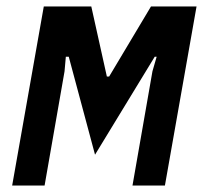

<svg xmlns="http://www.w3.org/2000/svg" viewBox="-20 -572 640 592"><path d="M115 -552H261.5L309.5 -336H316.5L445.5 -552H586L488.5 0H388.5L450 -352L463 -397H457L273 -95L192 -397H183L179 -352L117.5 0H17.5Z"/></svg>

Font: JuliaMono BoldItalic
Style: Regular
Weight: 700
Italic angle: -9°
Monospace: yes
Designer: cormullion
Foundry: corm
Version: Version 0.049; ttfautohint (v1.8.4)